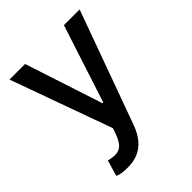

<svg xmlns="http://www.w3.org/2000/svg" viewBox="-211 -665 987 987"><g transform="rotate(-45 283.0 -171.0)"><path d="M138.7 204.1Q114.3 204.1 94.7 201.2Q75.2 197.3 66.4 192.4Q74.2 164.1 91.8 105.5Q121.1 113.3 143.6 112.3Q166 111.3 183.6 95.7Q201.2 79.1 214.8 43Q218.8 31.2 227.5 6.8Q177.7 -130.9 28.3 -545.9Q56.6 -545.9 141.6 -545.9Q176.8 -439.5 280.3 -122.1Q281.2 -122.1 286.1 -122.1Q320.3 -227.5 423.8 -545.9Q452.1 -545.9 538.1 -545.9Q481.4 -390.6 313.5 73.2Q297.9 115.2 273.4 145.5Q249 174.8 215.8 189.5Q182.6 204.1 138.7 204.1Z"/></g></svg>

Font: DeepSea
Style: Medium
Weight: 500
Designer: Stem
Version: Version 3.019;git-0a5106e0b